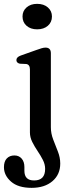

<svg xmlns="http://www.w3.org/2000/svg" viewBox="-45 -718 368 972"><path d="M143 -569.5Q110 -569.5 89.5 -587.5Q69 -605.5 69 -634.5Q69 -662.5 89.5 -680.5Q110 -698.5 143 -698.5Q176.5 -698.5 197.2 -680.5Q218 -662.5 218 -634.5Q218 -605.5 197.2 -587.5Q176.5 -569.5 143 -569.5ZM212.5 -74Q212.5 -42.5 224.2 -12Q236 18.5 248 49Q260 79.5 260 110Q260 165.5 220.5 199.2Q181 233 115 233Q47 233 11 201.5Q-25 170 -25 128.5Q-25 99 -10.5 84Q4 69 28 69Q51 69 64.8 85Q78.5 101 78.5 127.5V146.5Q78.5 196 128 195.5Q183.5 195.5 183.5 137Q183.5 114 172 91.5Q160.5 69 145.2 46.5Q130 24 118.2 0.5Q106.5 -23 106.5 -47.5V-366.5Q106.5 -391 88 -394L55.5 -395.5Q38 -399.5 38 -414Q38 -429 60.5 -437L139.5 -465Q155 -470.5 165.8 -473.8Q176.5 -477 185.5 -477Q212.5 -477 212.5 -448.5Z"/></svg>

Font: Fraunces 9pt Soft
Style: Regular
Weight: 400
Version: Version 1.000;[0bf87f6ff]